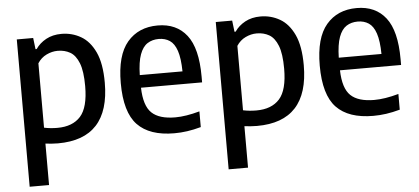

<svg xmlns="http://www.w3.org/2000/svg" viewBox="-51 -662 2167 992"><g transform="rotate(-5 1032.0 -166.0)"><path d="M65 220V-544H150L157 -485.5H163Q183 -515 217.2 -533.8Q251.5 -552.5 297 -552.5Q351.5 -552.5 397.2 -526.2Q443 -500 470.8 -440.8Q498.5 -381.5 498.5 -282Q498.5 9.5 230.5 9.5Q214 9.5 197 8.2Q180 7 165.5 5V220ZM234.5 -70.5Q313.5 -70.5 354.8 -116.5Q396 -162.5 396 -273Q396 -350.5 379.5 -392.5Q363 -434.5 334.8 -450.8Q306.5 -467 270.5 -467Q240.5 -467 212 -453.2Q183.5 -439.5 165.5 -411.5V-77.5Q197.5 -70.5 234.5 -70.5Z M834 10Q706 10 643.2 -55.5Q580.5 -121 580.5 -272.5Q580.5 -416.5 638.5 -484.5Q696.5 -552.5 796 -552.5Q893.5 -552.5 946.5 -484.5Q999.5 -416.5 999.5 -270V-239.5H682.5Q685 -145.5 724 -108.5Q763 -71.5 846 -71.5Q901 -71.5 972.5 -91.5V-10Q934.5 0.5 901 5.2Q867.5 10 834 10ZM795.5 -482.5Q762 -482.5 737 -466.5Q712 -450.5 697.8 -411.8Q683.5 -373 682 -305H903.5Q902.5 -373 889.5 -411.8Q876.5 -450.5 852.5 -466.5Q828.5 -482.5 795.5 -482.5Z M1097 220V-544H1182L1189 -485.5H1195Q1215 -515 1249.2 -533.8Q1283.5 -552.5 1329 -552.5Q1383.5 -552.5 1429.2 -526.2Q1475 -500 1502.8 -440.8Q1530.5 -381.5 1530.5 -282Q1530.5 9.5 1262.5 9.5Q1246 9.5 1229 8.2Q1212 7 1197.5 5V220ZM1266.5 -70.5Q1345.5 -70.5 1386.8 -116.5Q1428 -162.5 1428 -273Q1428 -350.5 1411.5 -392.5Q1395 -434.5 1366.8 -450.8Q1338.5 -467 1302.5 -467Q1272.5 -467 1244 -453.2Q1215.5 -439.5 1197.5 -411.5V-77.5Q1229.5 -70.5 1266.5 -70.5Z M1866 10Q1738 10 1675.2 -55.5Q1612.5 -121 1612.5 -272.5Q1612.5 -416.5 1670.5 -484.5Q1728.5 -552.5 1828 -552.5Q1925.5 -552.5 1978.5 -484.5Q2031.5 -416.5 2031.5 -270V-239.5H1714.5Q1717 -145.5 1756 -108.5Q1795 -71.5 1878 -71.5Q1933 -71.5 2004.5 -91.5V-10Q1966.5 0.5 1933 5.2Q1899.5 10 1866 10ZM1827.5 -482.5Q1794 -482.5 1769 -466.5Q1744 -450.5 1729.8 -411.8Q1715.5 -373 1714 -305H1935.5Q1934.5 -373 1921.5 -411.8Q1908.5 -450.5 1884.5 -466.5Q1860.5 -482.5 1827.5 -482.5Z"/></g></svg>

Font: Encode Sans SmCnd Md
Style: Regular
Weight: 500
Width: 4
Designer: Multiple Designers
Foundry: Impallari Type
Version: Version 3.002; ttfautohint (v1.8.3) -l 8 -r 50 -G 200 -x 14 